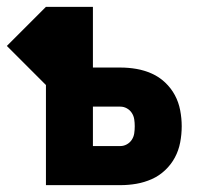

<svg xmlns="http://www.w3.org/2000/svg" viewBox="-78 -540 598 560"><path d="M56 0V-292L-58 -406L56 -520H193V-343H273Q297 -343 320 -339Q343 -335 364.5 -325.5Q386 -316 403.5 -299.5Q421 -283 432 -262.5Q443 -242 447.5 -218.5Q452 -195 452 -172Q452 -148 447.5 -124.5Q443 -101 432 -80.5Q421 -60 403.5 -43.5Q386 -27 364.5 -17.5Q343 -8 320 -4Q297 0 273 0ZM273 -114Q283 -114 292 -119Q301 -124 306.5 -132.5Q312 -141 313.5 -151Q315 -161 315 -172Q315 -182 313.5 -192Q312 -202 306.5 -210.5Q301 -219 292 -224Q283 -229 273 -229H193V-114Z"/></svg>

Font: Iosevka Curly Heavy
Style: Regular
Weight: 900
Monospace: yes
Designer: Belleve Invis
Foundry: Belleve Invis
Version: Version 22.1.2; ttfautohint (v1.8.4)